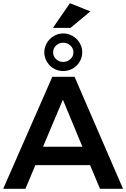

<svg xmlns="http://www.w3.org/2000/svg" viewBox="-21 -1180 789 1200"><path d="M420 -1006H310L416 -1160L544 -1109ZM374 -736Q350 -736 328.5 -745Q307 -754 291 -770Q275 -786 265.5 -807.5Q256 -829 256 -853Q256 -877 265.5 -898.5Q275 -920 291 -936Q307 -952 328.5 -961.5Q350 -971 374 -971Q398 -971 420 -961.5Q442 -952 458 -936Q474 -920 483.5 -898.5Q493 -877 493 -853Q493 -829 483.5 -807.5Q474 -786 458 -770Q442 -754 420 -745Q398 -736 374 -736ZM374 -913Q348 -913 329.5 -895.5Q311 -878 311 -853Q311 -828 329.5 -810.5Q348 -793 374 -793Q400 -793 419 -810.5Q438 -828 438 -853Q438 -878 419 -895.5Q400 -913 374 -913ZM542 -148H200L138 0H-1L306 -700H445L748 0H604ZM494 -263 372 -557 248 -263Z"/></svg>

Font: QuotatisMedium
Style: Regular
Weight: 500
Designer: Julieta Ulanovsky
Foundry: Quotatis-Medium
Version: Version 4.000;PS 004.000;hotconv 1.0.88;makeotf.lib2.5.64775